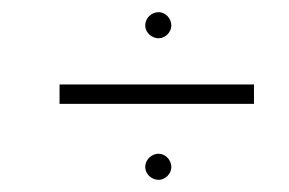

<svg xmlns="http://www.w3.org/2000/svg" viewBox="-20 -542 475 316"><path d="M398 -371V-403H78V-371ZM241 -246C252 -246 262 -256 262 -267C262 -279 252 -289 241 -289C229 -289 219 -279 219 -267C219 -256 229 -246 241 -246ZM241 -479C252 -479 262 -489 262 -500C262 -512 252 -522 241 -522C229 -522 219 -512 219 -500C219 -489 229 -479 241 -479Z"/></svg>

Font: Advent Pro
Style: ExtraLight
Weight: 250
Designer: Andreas Kalpakidis
Foundry: Andreas Kalpakidis
Version: Version 2.002 2007